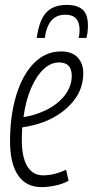

<svg xmlns="http://www.w3.org/2000/svg" viewBox="-20 -754 379 784"><path d="M260 -16Q237 -3 207 3.5Q177 10 150 10Q86 10 53.5 -38.5Q21 -87 21 -176Q21 -282 46.5 -365.5Q72 -449 119 -496.5Q166 -544 229 -544Q274 -544 297 -519.5Q320 -495 320 -455Q320 -388 275.5 -336Q231 -284 159 -256Q137 -248 114.5 -242.5Q92 -237 71 -234Q69 -209 69 -183Q69 -112 91.5 -75Q114 -38 156 -38Q201 -38 250 -61ZM221 -499Q187 -499 157.5 -471Q128 -443 106.5 -393Q85 -343 76 -276Q113 -281 151 -297Q206 -319 239.5 -358.5Q273 -398 273 -445Q273 -499 221 -499ZM253 -734Q295 -734 317 -715Q339 -696 339 -649Q339 -622 333 -599H301Q305 -613 305 -633Q304 -694 247 -694Q210 -694 189.5 -669.5Q169 -645 163 -599H130Q140 -672 169 -703Q198 -734 253 -734Z"/></svg>

Font: Georama Condensed Light
Style: Italic
Weight: 300
Width: 3
Italic angle: -9°
Designer: Jean-Baptiste Levee
Foundry: Production Type
Version: Version 1.000